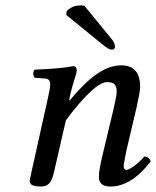

<svg xmlns="http://www.w3.org/2000/svg" viewBox="-20 -681 578 711"><path d="M89.8 -12.2Q89.8 -13.7 97.2 -46.9L157.2 -316.9Q166 -354.5 166 -369.1Q166 -388.7 147.9 -390.1L107.9 -393.1Q103.5 -399.9 103.3 -408.2Q103 -416.5 107.9 -422.9Q208.5 -427.2 251 -436Q264.2 -436 264.2 -419.9Q264.2 -414.1 260.3 -402.1Q256.3 -390.1 249.8 -367.4Q243.2 -344.7 237.8 -319.8L235.8 -310.1H238.8Q296.9 -379.4 341.8 -409.2Q386.7 -439 429.2 -439Q499 -439 499 -358.9Q499 -342.8 485.8 -283.2L448.2 -124Q438 -71.8 438 -67.9Q438 -51.8 448.2 -51.8Q456.5 -51.8 476.3 -65.9Q496.1 -80.1 514.2 -101.1Q532.2 -101.1 538.1 -83Q465.8 9.8 389.2 9.8Q346.2 9.8 346.2 -25.9Q346.2 -53.7 361.8 -115.2L399.9 -274.9Q412.1 -326.2 412.1 -340.8Q412.1 -361.8 403.6 -369.4Q395 -377 377 -377Q330.1 -377 224.1 -235.8L180.2 -44.9Q174.3 -16.1 163.3 -3.2Q152.3 9.8 132.8 9.8Q108.9 9.8 99.4 4.4Q89.8 -1 89.8 -12.2ZM293 -659.2 396 -533.2Q405.8 -519 405.8 -508.8Q405.8 -497.1 393.1 -497.1Q382.8 -497.1 359.9 -516.1L226.1 -625V-637.2Q230 -645 244.4 -653.1Q258.8 -661.1 277.8 -661.1Q287.1 -661.1 293 -659.2Z"/></svg>

Font: Common Serif News
Style: Italic
Weight: 450
Italic angle: -12°
Designer: Philipp H. Poll, Khaled Hosny
Foundry: Stefan Peev, Context Ltd.
Version: Version 1.026